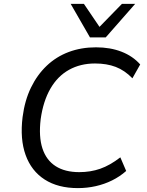

<svg xmlns="http://www.w3.org/2000/svg" viewBox="-20 -957 753 986"><path d="M380 9Q278 9 209.5 -35Q141 -79 111.5 -161Q82 -243 96 -356Q107 -441 139 -507Q171 -573 220 -619.5Q269 -666 333 -690Q397 -714 473 -714Q546 -714 604 -691.5Q662 -669 700 -626L660 -555Q620 -596 574 -613.5Q528 -631 468 -631Q393 -631 334.5 -598.5Q276 -566 239 -502Q202 -438 189 -346Q178 -255 198 -194.5Q218 -134 266 -103.5Q314 -73 387 -73Q445 -73 495 -90.5Q545 -108 598 -149L628 -79Q595 -50 555.5 -30.5Q516 -11 471.5 -1Q427 9 380 9ZM442 -765 343 -937H411L491 -819L606 -937H674L523 -765Z"/></svg>

Font: Nunito Sans 7pt
Style: Italic
Weight: 400
Italic angle: -9°
Designer: Vernon Adams
Foundry: Vernon Adams
Version: Version 3.101;gftools[0.9.27]